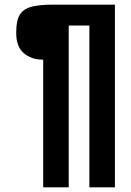

<svg xmlns="http://www.w3.org/2000/svg" viewBox="-20 -728 565 827"><path d="M166 79V-471Q115 -471 82.5 -499Q50 -527 50 -584V-592Q50 -642 66.5 -666.5Q83 -691 118 -699.5Q153 -708 206 -708H475V79H365V-618H276V79Z"/></svg>

Font: Rowdies Light
Style: Regular
Weight: 300
Designer: Jaikishan Patel
Version: Version 1.000; ttfautohint (v1.8.3)